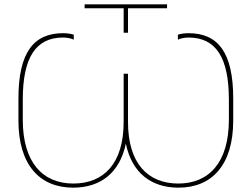

<svg xmlns="http://www.w3.org/2000/svg" viewBox="-20 -860 1160 885"><path d="M550 -709H570V-822H750V-840H370V-822H550ZM317 5C443 5 532 -63 560 -198C588 -63 677 5 803 5C956 5 1055 -99 1055 -304V-406C1055 -618 985 -707 849 -707C830 -707 810 -704 800 -700V-677C810 -683 833 -687 849 -687C975 -687 1035 -595 1035 -401V-308C1035 -111 943 -14 802 -14C662 -14 570 -106 570 -298V-520H550V-298C550 -106 458 -14 318 -14C177 -14 85 -111 85 -308V-401C85 -595 145 -687 271 -687C287 -687 310 -683 320 -677V-700C310 -704 290 -707 271 -707C135 -707 65 -618 65 -406V-304C65 -99 164 5 317 5Z"/></svg>

Font: Fixel Display Thin
Style: Regular
Weight: 100
Designer: AlfaBravo + MacPaw
Foundry: Kyrylo Tkachov, Marchela Mozhyna, Serhii Makarenko, Maria Weinstein, Zakhar Kryvoshyya
Version: Version 1.211